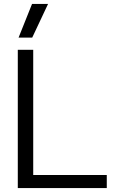

<svg xmlns="http://www.w3.org/2000/svg" viewBox="-20 -951 585 971"><path d="M142 -931H223L143 -761H74ZM70 -699H148V-66H520V0H70Z"/></svg>

Font: Prompt Light
Style: Regular
Weight: 300
Designer: Katatrad Team
Foundry: CadsonDemak
Version: Version 1.001